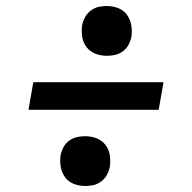

<svg xmlns="http://www.w3.org/2000/svg" viewBox="-20 -660 640 640"><path d="M336 -474Q316 -474 298 -481Q280 -488 268.5 -503Q257 -518 254 -537.5Q251 -557 254 -577Q257 -591 264 -603.5Q271 -616 283 -625Q295 -634 308.5 -637Q322 -640 336 -640Q356 -640 374 -633Q392 -626 403 -611Q414 -596 417.5 -576.5Q421 -557 418 -537Q415 -523 408 -510Q401 -497 389 -488.5Q377 -480 363.5 -477Q350 -474 336 -474ZM75 -294 91 -386H525L509 -294ZM264 -40Q244 -40 226 -47Q208 -54 197 -69Q186 -84 182.5 -103.5Q179 -123 182 -143Q185 -157 192 -170Q199 -183 211 -191.5Q223 -200 236.5 -203Q250 -206 264 -206Q284 -206 302 -199Q320 -192 331.5 -177Q343 -162 346 -142.5Q349 -123 346 -103Q343 -89 336 -76.5Q329 -64 317 -55Q305 -46 291.5 -43Q278 -40 264 -40Z"/></svg>

Font: Iosevka Aile Semibold Oblique
Style: Regular
Weight: 600
Italic angle: -9°
Designer: Belleve Invis
Foundry: Belleve Invis
Version: Version 31.1.0; ttfautohint (v1.8.4)